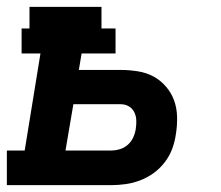

<svg xmlns="http://www.w3.org/2000/svg" viewBox="-24 -540 644 560"><path d="M-4 0V-101H48L94 -384H39V-457H62V-520H272V-457H313V-384H214L206 -336H328Q353 -336 378 -332Q403 -328 423.5 -317Q444 -306 460 -287.5Q476 -269 484 -246.5Q492 -224 492.5 -198.5Q493 -173 489 -149Q486 -127 478.5 -106.5Q471 -86 457 -67.5Q443 -49 424.5 -35.5Q406 -22 385 -14Q364 -6 342.5 -3Q321 0 300 0ZM167 -101H300Q313 -101 326 -105Q339 -109 349 -118Q359 -127 364.5 -139Q370 -151 372 -164Q374 -177 373.5 -189.5Q373 -202 367.5 -213Q362 -224 351.5 -230Q341 -236 328 -236H190Z"/></svg>

Font: Iosevka Etoile Oblique
Style: Bold
Weight: 700
Italic angle: -9°
Designer: Belleve Invis
Foundry: Belleve Invis
Version: Version 15.5.2; ttfautohint (v1.8.4)